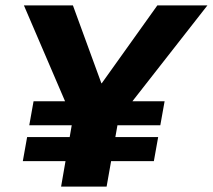

<svg xmlns="http://www.w3.org/2000/svg" viewBox="-20 -695 792 715"><path d="M89 -228.5H577L593 -318H105ZM65 -95H553L569 -184.5H81ZM207.5 0H377L421.5 -252L752.5 -675H566L359 -385H357.5L251.5 -675H69L251 -251Z"/></svg>

Font: Anybody
Style: Bold Italic
Weight: 700
Italic angle: -10°
Designer: Tyler Finck
Foundry: Etcetera Type Company
Version: Version 1.113;gftools[0.9.25]